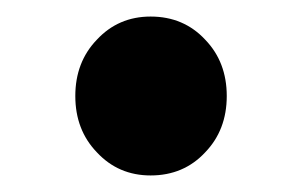

<svg xmlns="http://www.w3.org/2000/svg" viewBox="-20 -198 365 232"><path d="M97 -14Q71 -41 71 -82Q71 -123 97 -150Q123 -178 162 -178Q202 -178 228 -150Q254 -123 254 -82Q254 -41 228 -14Q202 14 162 14Q123 14 97 -14Z"/></svg>

Font: `nÑOS-|
Style: Bold
Weight: 700
Designer: Ryoko NISHIZUKA ¬âXZm¬º[P (kana & ideographs); Paul D. Hunt (Latin, Greek & Cyrillic); Wenlong ZHANG _ e¬á¬ü¬ô (bopomof
Foundry: Adobe Systems Incorporated
Version: Version 1.00 June 24, 2014, initial release